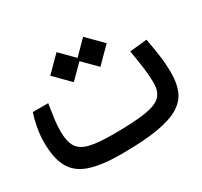

<svg xmlns="http://www.w3.org/2000/svg" viewBox="-108 -620 802 763"><g transform="rotate(-30 293.0 -238.0)"><path d="M248.5 2.4Q159.7 2.4 106.2 -15.4Q52.7 -33.2 29.1 -75.4Q5.4 -117.7 5.4 -190.9Q5.4 -227.1 12.5 -262.5Q19.5 -297.9 26.9 -318.4H97.7Q91.8 -280.3 87.9 -253.4Q84 -226.6 84 -196.3Q84 -149.9 99.4 -125.2Q114.7 -100.6 152.8 -91.3Q190.9 -82 258.3 -82Q356 -82 408.4 -90.3Q460.9 -98.6 481 -119.6Q501 -140.6 501 -178.2Q501 -210.9 496.3 -246.3Q491.7 -281.7 482.9 -333.5L562 -341.8Q570.8 -293.9 575.9 -256.6Q581.1 -219.2 581.1 -177.2Q581.1 -131.8 567.1 -97.9Q553.2 -64 517.1 -41.7Q481 -19.5 416 -8.5Q351.1 2.4 248.5 2.4ZM349.6 -339.8 288.6 -400.9 227.5 -339.8 159.2 -408.7 227.5 -477.5 288.6 -416 349.6 -477.5 418 -408.7Z"/></g></svg>

Font: Cascadia Code NF SemiLight
Style: Regular
Weight: 350
Monospace: yes
Designer: Aaron Bell
Foundry: Saja Typeworks
Version: Version 2404.023; ttfautohint (v1.8.4)